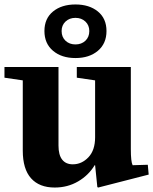

<svg xmlns="http://www.w3.org/2000/svg" viewBox="-28 -830 686 860"><path d="M398 -470 316 -482V-530H558V-162Q558 -106 566 -90L634 -92L638 -48L412 10L408 8L398 -90H396Q369 -45 322 -17.5Q275 10 217 10Q148 10 111 -31.5Q74 -73 74 -155V-470L-8 -482V-530H234V-178Q234 -136 250.5 -115Q267 -94 298 -94Q338 -94 368 -125.5Q398 -157 398 -215ZM171 -691Q171 -747 209.5 -778.5Q248 -810 310 -810Q372 -810 410.5 -778.5Q449 -747 449 -691Q449 -635 410.5 -602.5Q372 -570 310 -570Q248 -570 209.5 -602.5Q171 -635 171 -691ZM310 -631Q337 -631 354.5 -647.5Q372 -664 372 -691Q372 -717 354.5 -733.5Q337 -750 310 -750Q283 -750 265.5 -733.5Q248 -717 248 -691Q248 -664 265.5 -647.5Q283 -631 310 -631Z"/></svg>

Font: Minipax
Style: Bold
Weight: 700
Designer: Raphaël Ronot, Igor Stepanchenko (Cyrillic)
Foundry: steppetype
Version: Version 1.002